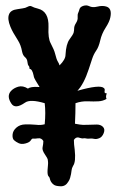

<svg xmlns="http://www.w3.org/2000/svg" viewBox="-20 -707 426 694"><path d="M195.3 -470.7Q216.8 -492.2 216.8 -508.8Q218.8 -547.9 231.4 -564.9Q244.1 -582 246.1 -588.9Q248 -595.7 248 -604.5Q248 -613.3 254.9 -624Q261.7 -634.8 260.7 -644.5Q259.8 -654.3 262.7 -660.6Q265.6 -667 267.6 -674.8Q270.5 -682.6 281.7 -686Q293 -689.5 302.7 -684.6Q314.5 -678.7 332 -683.1Q349.6 -687.5 363.3 -683.6Q385.7 -677.7 378.9 -644.5Q376 -628.9 361.8 -606.9Q347.7 -585 342.3 -561Q336.9 -537.1 327.6 -523.9Q318.4 -510.7 313 -494.1Q307.6 -477.5 300.8 -457Q283.2 -403.3 259.8 -378.9Q341.8 -402.3 355.5 -388.7Q359.4 -385.7 358.4 -379.9Q357.4 -374 358.4 -372.1Q359.4 -370.1 366.2 -369.1Q363.3 -364.3 363.3 -357.9Q363.3 -351.6 365.2 -349.6Q352.5 -341.8 335.9 -340.8Q319.3 -339.8 297.4 -340.8Q275.4 -341.8 252.9 -334Q252.9 -298.8 251 -259.8Q258.8 -258.8 268.1 -256.8Q277.3 -254.9 296.9 -255.9Q316.4 -256.8 330.1 -256.8Q343.8 -256.8 352.1 -248.5Q360.4 -240.2 355 -226.1Q349.6 -211.9 338.9 -207.5Q328.1 -203.1 320.3 -205.1Q312.5 -207 304.7 -206.1Q296.9 -205.1 291.5 -206.5Q286.1 -208 281.7 -207Q277.3 -206.1 272.9 -207.5Q268.6 -209 263.7 -210Q253.9 -211.9 247.1 -201.2Q247.1 -185.5 250 -166Q254.9 -122.1 244.1 -107.4Q239.3 -98.6 238.8 -91.8Q238.3 -85 236.8 -78.1Q235.4 -71.3 233.4 -64Q231.4 -56.6 226.6 -49.8Q216.8 -33.2 199.2 -33.7Q181.6 -34.2 174.8 -39.1Q168 -43.9 164.6 -49.8Q161.1 -55.7 160.2 -61Q159.2 -66.4 156.2 -68.8Q153.3 -71.3 152.3 -77.6Q151.4 -84 151.9 -92.3Q152.3 -100.6 153.3 -109.4Q154.3 -118.2 153.3 -125Q153.3 -131.8 149.4 -137.7Q145.5 -143.6 142.6 -148.4Q131.8 -164.1 133.8 -173.8Q136.7 -187.5 136.7 -197.3Q129.9 -209 117.2 -207Q104.5 -205.1 100.1 -206.1Q95.7 -207 91.3 -199.7Q86.9 -192.4 72.3 -188.5Q57.6 -184.6 47.4 -189.5Q37.1 -194.3 30.8 -200.2Q24.4 -206.1 25.4 -220.2Q26.4 -234.4 39.1 -245.6Q51.8 -256.8 70.8 -257.3Q89.8 -257.8 97.7 -256.8Q105.5 -255.9 112.3 -255.9Q126 -253.9 141.6 -257.8Q143.6 -279.3 143.6 -298.3Q143.6 -317.4 141.6 -334Q88.9 -349.6 70.3 -335.9Q35.2 -311.5 21.5 -332Q2.9 -359.4 19.5 -377.9Q29.3 -388.7 45.9 -393.6Q62.5 -398.4 81.1 -386.7Q90.8 -394.5 119.1 -392.6H123Q115.2 -405.3 108.9 -415.5Q102.5 -425.8 101.6 -433.6Q96.7 -458 86.9 -458Q86.9 -465.8 83.5 -469.2Q80.1 -472.7 79.1 -483.4Q78.1 -494.1 70.3 -500.5Q62.5 -506.8 59.6 -521.5Q55.7 -543.9 44.9 -561Q34.2 -578.1 28.3 -588.4Q22.5 -598.6 17.6 -610.4Q5.9 -638.7 12.7 -655.3Q18.6 -670.9 43 -673.8Q52.7 -675.8 62 -676.8Q71.3 -677.7 80.1 -682.6Q88.9 -687.5 95.2 -683.6Q101.6 -679.7 117.2 -675.8Q157.2 -666 155.3 -609.4Q153.3 -568.4 163.1 -550.8Q175.8 -526.4 178.7 -514.6Q184.6 -491.2 188.5 -485.4Q193.4 -477.5 195.3 -470.7Z"/></svg>

Font: Creepster Caps
Style: Regular
Weight: 400
Designer: Font Diner, Inc
Foundry: Font Diner, Inc
Version: Version 1.000